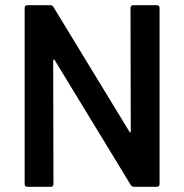

<svg xmlns="http://www.w3.org/2000/svg" viewBox="-20 -720 710 740"><path d="M75 -11V-689Q75 -700 86 -700H173Q182 -700 186 -693L479 -212Q481 -209 482.5 -209.5Q484 -210 484 -214L483 -689Q483 -700 494 -700H584Q595 -700 595 -689V-11Q595 0 584 0H497Q488 0 484 -7L191 -488Q190 -491 187.5 -490.5Q185 -490 185 -487L186 -11Q186 0 176 0H86Q75 0 75 -11Z"/></svg>

Font: Barlow GEO Semi Bold
Style: Regular
Weight: 600
Designer: Jeremy Tribby
Foundry: Tribby Type
Version: Version 1.408